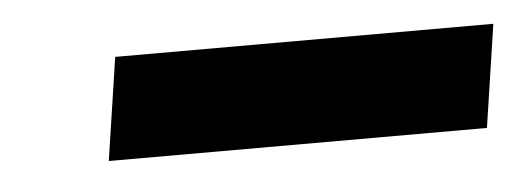

<svg xmlns="http://www.w3.org/2000/svg" viewBox="-25 -736 477 174"><g transform="rotate(-5 213.5 -649.0)"><path d="M69 -602.5 83 -696H427L413 -602.5Z"/></g></svg>

Font: Public Sans Thin
Style: Bold Italic
Weight: 700
Italic angle: -8°
Version: Version 2.001